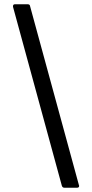

<svg xmlns="http://www.w3.org/2000/svg" viewBox="-20 -770 431 900"><path d="M282 110Q273 110 270 101L41 -738V-741Q41 -750 50 -750H110Q120 -750 121 -741L350 98L351 101Q351 110 341 110Z"/></svg>

Font: LINE Seed Sans TH App
Style: Regular
Weight: 400
Designer: Dalton Maag Ltd | Thai characters by Cadson Demak Co.,Ltd.
Foundry: Dalton Maag Ltd
Version: Version 1.003